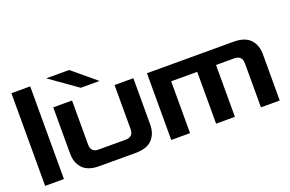

<svg xmlns="http://www.w3.org/2000/svg" viewBox="-93 -1061 2100 1392"><g transform="rotate(-20 957.5 -365.0)"><path d="M55 0V-715H200V0Z M474 0Q386 0 345.5 -44Q305 -88 305 -158V-515H450V-175Q450 -115 510 -115H718Q778 -115 778 -175V-515H923V-158Q923 -88 882.5 -44Q842 0 754 0ZM541 -580 329 -730H506L686 -580Z M1028 0V-515H1695Q1783 -515 1824 -471.5Q1865 -428 1865 -357V0H1720V-339Q1720 -400 1658 -400H1519V0H1374V-400H1173V0Z"/></g></svg>

Font: Zen Dots
Style: Regular
Weight: 400
Designer: Yoshimichi Ohira
Foundry: A-1 Corp ZenFonts
Version: Version 1.000; ttfautohint (v1.8.3)